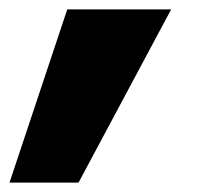

<svg xmlns="http://www.w3.org/2000/svg" viewBox="-66 -225 434 406"><path d="M-45.9 161.1 76.2 -205.1H295.9L100.1 161.1Z"/></svg>

Font: SVN-Poppins Black
Style: Italic
Weight: 900
Italic angle: -10°
Designer: Ninad Kale (Devanagari), Jonny Pinhorn (Latin)
Foundry: Indian Type Foundry
Version: Version 3.002 2017